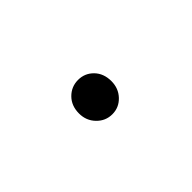

<svg xmlns="http://www.w3.org/2000/svg" viewBox="4 -640 552 552"><g transform="rotate(-45 280.5 -364.0)"><path d="M210 -363.3Q210 -394.5 229.5 -414.1Q249 -433.6 276.4 -433.6Q303.7 -433.6 322.8 -414.1Q341.8 -394.5 341.8 -363.3Q341.8 -334 322.8 -314Q303.7 -293.9 276.4 -293.9Q249 -293.9 229.5 -314Q210 -334 210 -363.3Z"/></g></svg>

Font: Gen Shin Gothic Regular
Style: Regular
Weight: 400
Designer: [Source Han Sans]
Ryoko NISHIZUKA  (kana & ideographs); Paul D. Hunt (Latin, Greek & Cyrillic); Wenlong ZHANG  (bopomofo
Version: Version 1.002.20150607